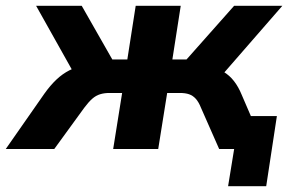

<svg xmlns="http://www.w3.org/2000/svg" viewBox="-64 -516 1024 665"><path d="M726 129 747 0H703L720 -114H895L858 129ZM-44 0 90 -192Q110 -220 131 -240Q152 -260 176.5 -272.5Q201 -285 228 -288L204 -241L61 -496H219L325 -310H377L406 -496H562L533 -310H582L747 -496H914L692 -241L660 -283Q689 -280 710 -267.5Q731 -255 746.5 -235Q762 -215 773 -188L854 0H695L632 -143Q624 -163 614 -174Q604 -185 591 -189.5Q578 -194 559 -194H515L484 0H328L359 -194H315Q297 -194 282.5 -189.5Q268 -185 255.5 -174Q243 -163 228 -143L124 0Z"/></svg>

Font: Nunito Sans 10pt ExtraBold
Style: Italic
Weight: 800
Italic angle: -9°
Designer: Vernon Adams
Foundry: Vernon Adams
Version: Version 3.101;gftools[0.9.27]